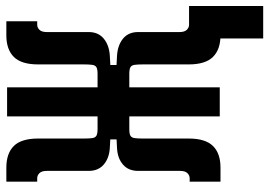

<svg xmlns="http://www.w3.org/2000/svg" viewBox="-146 -590 877 626"><g transform="rotate(-90 293.0 -277.5)"><path d="M333 -353.5 364.7 -398.4Q379.9 -398.4 386.2 -402.1Q392.6 -405.8 394 -415.5Q395.5 -425.3 395.5 -442.9V-592.3Q395.5 -647 419.9 -671.4Q444.3 -695.8 490.2 -695.8H536.1V-595.2H524.9Q515.6 -595.2 508.3 -587.9Q501 -580.6 501 -564V-427.2Q501 -396 479.5 -378.2Q458 -360.4 423.3 -358.4ZM13.2 2.4V-98.1H24.4Q33.7 -98.1 41 -105.5Q48.3 -112.8 48.3 -129.4V-266.1Q48.3 -297.9 69.1 -315.7Q89.8 -333.5 123.5 -335L219.2 -339.8L184.6 -294.9Q169.4 -294.9 163.1 -291.3Q156.7 -287.6 155.3 -278.1Q153.8 -268.6 153.8 -250.5V-101.1Q153.8 -46.9 129.6 -22.2Q105.5 2.4 59.1 2.4ZM480 141.6V-100.1H585.9V141.6ZM150.9 -294.9V-398.4H235.8V-294.9ZM219.2 -353.5 123.5 -358.4Q89.8 -360.4 69.1 -378.2Q48.3 -396 48.3 -427.2V-564Q48.3 -580.6 41 -587.9Q33.7 -595.2 24.4 -595.2H13.2V-695.8H58.6Q105.5 -695.8 129.6 -671.4Q153.8 -647 153.8 -592.3V-442.9Q153.8 -425.3 155.3 -415.5Q156.7 -405.8 163.1 -402.1Q169.4 -398.4 184.6 -398.4ZM226.1 0V-693.4H320.8V0ZM490.2 2.4Q444.3 2.4 419.9 -22.2Q395.5 -46.9 395.5 -101.1V-250.5Q395.5 -268.6 394 -278.1Q392.6 -287.6 386.2 -291.3Q379.9 -294.9 364.7 -294.9L333 -339.8L423.3 -335Q458 -333 479.5 -315.4Q501 -297.9 501 -266.1V-131.3Q501 -114.7 508.3 -107.4Q515.6 -100.1 524.9 -100.1H536.1V2.4ZM312.5 -294.9V-398.4H393.6V-294.9Z"/></g></svg>

Font: Cascadia Code Medium
Style: Regular
Weight: 500
Monospace: yes
Designer: Aaron Bell
Foundry: Saja Typeworks
Version: Version 2407.024